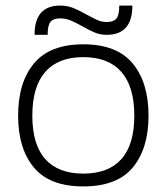

<svg xmlns="http://www.w3.org/2000/svg" viewBox="-20 -654 598 689"><path d="M196 -634Q221 -634 242.5 -625.5Q264 -617 292 -601Q318 -587 332 -581Q346 -575 363 -575Q387 -575 397.5 -587Q408 -599 408 -634H455Q455 -529 363 -529Q340 -529 320.5 -537Q301 -545 275 -560Q250 -574 232.5 -581Q215 -588 196 -588Q172 -588 161.5 -576Q151 -564 151 -529H104Q104 -634 196 -634ZM45 -239Q45 -358 102 -426.5Q159 -495 279 -495Q399 -495 456 -426.5Q513 -358 513 -239Q513 -121 456.5 -53Q400 15 279 15Q158 15 101.5 -53Q45 -121 45 -239ZM462 -239Q462 -343 415.5 -396Q369 -449 279 -449Q189 -449 142.5 -396Q96 -343 96 -239Q96 -135 142.5 -83Q189 -31 279 -31Q369 -31 415.5 -83Q462 -135 462 -239Z"/></svg>

Font: Pridi ExtraLight
Style: Regular
Weight: 275
Designer: Katatrad Team
Foundry: CadsonDemak
Version: Version 1.001